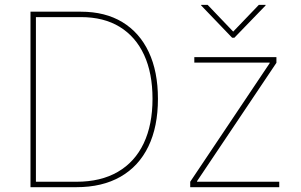

<svg xmlns="http://www.w3.org/2000/svg" viewBox="-20 -776 1246 796"><path d="M296.9 0H118.2V-22.5H296.9Q397.9 -22.5 468.5 -63.5Q539.1 -104.5 575.7 -181.6Q612.3 -258.8 612.3 -366.2Q612.3 -472.7 577.4 -548.3Q542.5 -624 476.3 -664.6Q410.2 -705.1 315.4 -705.1H118.2V-727.5H315.4Q416 -727.5 487.3 -684.3Q558.6 -641.1 596.7 -560.3Q634.8 -479.5 634.8 -366.2Q634.8 -250.5 595 -168.5Q555.2 -86.4 479.5 -43.2Q403.8 0 296.9 0ZM128.9 -727.5V0H106.4V-727.5ZM768.6 0V-22.5L1098.1 -514.2V-516.6H785.6V-539.1H1126V-515.6L796.9 -24.9V-22.5H1137.7V0ZM840.8 -755.9 946.8 -645 1053.2 -755.9H1081.1V-753.4L951.7 -619.6H942.4L814 -753.4V-755.9Z"/></svg>

Font: Inter 18pt Thin
Style: Regular
Weight: 250
Designer: Rasmus Andersson
Foundry: rsms
Version: Version 4.001;git-66647c0bb